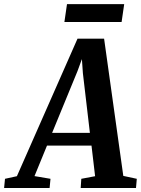

<svg xmlns="http://www.w3.org/2000/svg" viewBox="-94 -940 704 960"><path d="M-73.5 0 -69 -46 -9.5 -59 293.5 -746.5H426.5L522.5 -60.5L590 -46L586 0H309.5L312.5 -46L381.5 -59L363.5 -212H141L78.5 -59.5L158.5 -46L154 0ZM166.5 -275.5H355.5L320.5 -573.5L315.5 -644.5L293.5 -584.5ZM241 -919.5H527L514 -830H228Z"/></svg>

Font: Merriweather 24pt SemiCondensed
Style: Bold Italic
Weight: 700
Width: 4
Italic angle: -7.8°
Designer: Eben Sorkin
Foundry: Eben Sorkin
Version: Version 2.101